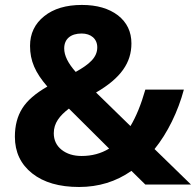

<svg xmlns="http://www.w3.org/2000/svg" viewBox="-20 -744 790 774"><path d="M603 -143.1C655.3 -207.5 697.8 -294.9 721.2 -382.8H565.9C548.8 -322.8 528.8 -273.9 505.9 -235.8L367.2 -371.1C467.3 -429.2 509.8 -491.2 509.8 -568.8C509.8 -616.2 491.7 -653.8 455.6 -682.1C418.9 -710 370.6 -724.1 310.1 -724.1C246.6 -724.1 195.8 -709 158.2 -678.7C120.1 -648.4 101.1 -608.4 101.1 -559.1C101.1 -498.5 122.1 -451.2 170.9 -395C123 -367.7 89.4 -338.4 69.8 -307.1C49.8 -275.4 40 -237.3 40 -192.9C40 -130.9 63.5 -81.5 109.9 -44.9C156.2 -8.3 219.2 9.8 298.8 9.8C377.4 9.8 447.8 -11.7 509.8 -55.2L565.9 0H750ZM372.1 -553.2C372.1 -512.7 341.3 -485.4 285.2 -454.1C254.4 -488.8 238.8 -520 238.8 -548.8C238.8 -587.4 265.6 -608.9 309.1 -608.9C346.2 -608.9 372.1 -587.9 372.1 -553.2ZM196.8 -207C196.8 -248 220.2 -277.3 257.8 -306.2L419.9 -145C387.2 -125 350.1 -115.2 309.1 -115.2C276.4 -115.2 249.5 -123.5 228.5 -140.1C207.5 -156.7 196.8 -179.2 196.8 -207Z"/></svg>

Font: Noto Reveo Sans
Style: Bold
Weight: 700
Designer: Monotype Design team
Foundry: Monotype Imaging Inc.
Version: Version 1.04